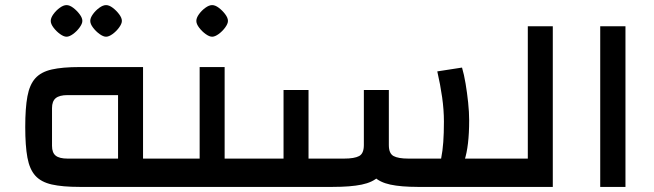

<svg xmlns="http://www.w3.org/2000/svg" viewBox="-20 -733 2566 753"><path d="M538 0V-111H625V0ZM292 0Q225 0 183 -9.5Q141 -19 118.5 -44Q96 -69 87.5 -115Q79 -161 79 -235Q79 -309 87.5 -355Q96 -401 118.5 -426Q141 -451 183 -460.5Q225 -470 292 -470H541V0ZM245 -111H443V-360H245Q213 -360 198.5 -348Q184 -336 184 -309V-161Q184 -134 198.5 -122.5Q213 -111 245 -111ZM625 0V-111Q636 -111 640.5 -95.5Q645 -80 645 -55Q645 -30 640.5 -15Q636 0 625 0ZM241 -589Q230 -589 215.5 -599.5Q201 -610 190 -624.5Q179 -639 179 -651Q179 -663 189.5 -677.5Q200 -692 214.5 -702.5Q229 -713 241 -713Q253 -713 267 -702.5Q281 -692 292 -677.5Q303 -663 303 -651Q303 -640 292 -625Q281 -610 266.5 -599.5Q252 -589 241 -589ZM396 -589Q385 -589 370.5 -599.5Q356 -610 345 -624.5Q334 -639 334 -651Q334 -663 344.5 -677.5Q355 -692 369.5 -702.5Q384 -713 396 -713Q408 -713 422 -702.5Q436 -692 447 -677.5Q458 -663 458 -651Q458 -640 447 -625Q436 -610 421.5 -599.5Q407 -589 396 -589Z M861 0V-111H954V0ZM625 0V-111H816L763 -57V-470H861V0ZM625 0Q614 0 609.5 -15Q605 -30 605 -55Q605 -80 609.5 -95.5Q614 -111 625 -111ZM954 0V-111Q965 -111 969.5 -95.5Q974 -80 974 -55Q974 -30 969.5 -15Q965 0 954 0ZM812 -589Q801 -589 786.5 -599.5Q772 -610 761 -624.5Q750 -639 750 -651Q750 -663 760.5 -677.5Q771 -692 785.5 -702.5Q800 -713 812 -713Q824 -713 838 -702.5Q852 -692 863 -677.5Q874 -663 874 -651Q874 -640 863 -625Q852 -610 837.5 -599.5Q823 -589 812 -589Z M1617 0 1749 -111H1912V0ZM1620 0Q1553 0 1511 -9Q1469 -18 1446.5 -40.5Q1424 -63 1415.5 -103Q1407 -143 1407 -205V-380H1505V-164Q1505 -131 1523.5 -121Q1542 -111 1582 -111H1710Q1716 -141 1718.5 -176Q1721 -211 1721 -256Q1721 -302 1714 -351.5Q1707 -401 1695 -453L1792 -468Q1800 -441 1806 -405Q1812 -369 1816 -331Q1820 -293 1820 -261Q1820 -160 1801.5 -103.5Q1783 -47 1739 -23.5Q1695 0 1620 0ZM954 0V-111H1092V-380H1190V0ZM1190 0V-111H1329Q1370 -111 1388.5 -121Q1407 -131 1407 -164V-380H1505V-205Q1505 -143 1496.5 -103Q1488 -63 1465 -40.5Q1442 -18 1398.5 -9Q1355 0 1285 0ZM954 0Q943 0 938.5 -15Q934 -30 934 -55Q934 -80 938.5 -95.5Q943 -111 954 -111ZM1912 0V-111Q1924 -111 1928 -95.5Q1932 -80 1932 -55Q1932 -30 1928 -15Q1924 0 1912 0Z M1912 0V-111H2050V-630H2148V0ZM1912 0Q1901 0 1896.5 -15Q1892 -30 1892 -55Q1892 -80 1896.5 -95.5Q1901 -111 1912 -111Z M2334 0V-630H2433V0Z"/></svg>

Font: Changa ExtraLight Medium
Style: Regular
Weight: 500
Version: Version 3.002; ttfautohint (v1.8.2)